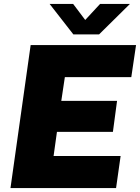

<svg xmlns="http://www.w3.org/2000/svg" viewBox="-20 -951 708 971"><path d="M486 -931 411 -850 350 -931H231L351 -777H481L637 -931ZM33 0H567L590 -162H251L268 -284H551L572 -441H290L308 -561H644L668 -723H135Z"/></svg>

Font: United Sans Black
Style: Italic
Weight: 900
Italic angle: -8°
Designer: Pablo Impallari, Rodrigo Fuenzalida (Modified by Dan O. Williams)
Version: Version 1.000;PS 001.000;hotconv 1.0.88;makeotf.lib2.5.64775